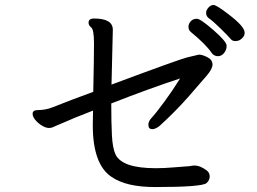

<svg xmlns="http://www.w3.org/2000/svg" viewBox="-20 -775 1040 776"><path d="M836.9 -559.1Q814 -594.2 751 -646Q741.7 -653.8 741.7 -667Q741.7 -678.2 750.7 -688.7Q759.8 -699.2 775.9 -699.2Q790 -699.2 843 -653.1Q896 -606.9 896 -590.1Q896 -573.2 885.5 -560.5Q875 -547.9 860.8 -547.9Q846.7 -547.9 836.9 -559.1ZM606.9 -19Q489.7 -19 430.7 -60.1Q355 -110.8 355 -269L356 -328.1Q290 -303.2 198.7 -263.2Q189 -257.8 177.7 -257.8Q166 -257.8 150.4 -266.8Q134.8 -275.9 123.3 -289.6Q111.8 -303.2 111.8 -314.9Q111.8 -330.1 132.8 -330.1Q165 -330.1 194.3 -342Q223.6 -354 268.8 -371.1Q314 -388.2 356.9 -403.8Q359.9 -541 359.9 -599.1Q359.9 -654.8 348.9 -663.8Q337.9 -672.9 337.9 -683.1Q337.9 -700.2 359.9 -700.2Q436 -700.2 436 -654.8L430.7 -433.1Q701.7 -534.2 736.3 -543Q771 -551.8 783.7 -554.2Q797.9 -554.2 818.4 -543.7Q838.9 -533.2 838.9 -514.2Q838.9 -497.1 816.9 -470.9Q794.9 -444.8 742.4 -385Q689.9 -325.2 625 -266.1Q607.9 -252.9 595.7 -252.9Q579.6 -252.9 579.6 -271Q579.6 -285.2 594.2 -300.5Q608.9 -315.9 643.3 -362.5Q677.7 -409.2 708 -458Q585.9 -418 429.7 -356.9Q429.7 -276.9 432.4 -226.8Q435.1 -176.8 446.8 -150.9Q473.6 -95.2 608.9 -95.2Q642.6 -95.2 676.3 -98.1Q710 -101.1 728.3 -102.1Q746.6 -103 752.2 -104.5Q757.8 -106 767.6 -106Q788.6 -106 815.9 -85.9Q827.6 -76.2 827.6 -62Q827.6 -46.9 814.9 -35.2Q796.9 -19 606.9 -19ZM930.7 -608.9Q918.9 -608.9 911.4 -618.4Q903.8 -627.9 872.3 -658.9Q840.8 -689.9 821.8 -703.1Q813 -710.9 813 -723.1Q813 -733.9 822.5 -744.4Q832 -754.9 842.8 -754.9Q855 -754.9 902.8 -717.8Q968.8 -668 968.8 -643.1Q968.8 -625 948.7 -612.8Q940.9 -608.9 930.7 -608.9Z"/></svg>

Font: LXGW WenKai GB Screen
Style: Regular
Weight: 400
Designer: LXGW / Fontworks Inc.
Foundry: LXGW / Fontworks Inc.
Version: Version 1.321;February 19, 2024;FontCreator 14.0.0.2901 64-b